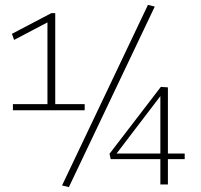

<svg xmlns="http://www.w3.org/2000/svg" viewBox="-20 -758 825 789"><path d="M33 -305V-330H175V-666L38 -594L29 -619L191 -704H207V-330H328V-305ZM263 11 235 4 588 -738 616 -731ZM435 -104 430 -126 641 -401 670 -399V-127H739V-104H670V0H639V-104ZM459 -127H639V-363Z"/></svg>

Font: Georama ExtraCondensed Thin ExtraLight
Style: Regular
Weight: 250
Version: Version 1.001